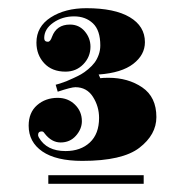

<svg xmlns="http://www.w3.org/2000/svg" viewBox="-20 -676 452 469"><path d="M181 -283Q117 -283 83.5 -306Q50 -329 50 -369Q50 -401 70.5 -419Q91 -437 121 -437Q146 -437 163 -420.5Q180 -404 180 -380Q180 -361 165.5 -344.5Q151 -328 128 -328Q106 -328 89 -350Q86 -355 82 -355Q73 -355 73 -346Q73 -344 75 -340Q94 -307 140 -307Q177 -307 199.5 -328Q222 -349 222 -388Q222 -416 207 -439.5Q192 -463 164 -463Q154 -463 121 -452L116 -469Q117 -469 126.5 -472Q136 -475 142 -477.5Q148 -480 159 -485Q170 -490 178 -494.5Q186 -499 195.5 -507Q205 -515 211 -523Q217 -531 221 -542Q225 -553 225 -565Q225 -602 207 -619Q189 -636 161 -636Q132 -636 110 -620.5Q88 -605 88 -583Q88 -574 97 -574Q103 -574 107 -586Q118 -616 151 -616Q173 -616 187 -599.5Q201 -583 201 -562Q201 -537 183.5 -519Q166 -501 140 -501Q107 -501 88 -521.5Q69 -542 69 -572Q69 -611 104 -633.5Q139 -656 191 -656Q260 -656 297 -634Q334 -612 334 -573Q334 -542 305.5 -520Q277 -498 221 -494L225 -485Q232 -486 245 -486Q293 -486 327.5 -462.5Q362 -439 362 -390Q362 -347 320.5 -315Q279 -283 181 -283ZM98 -227V-248H331V-227Z"/></svg>

Font: Elsie Swash Caps Black
Style: Regular
Weight: 900
Designer: Alejandro Inler
Foundry: Alejandro Inler
Version: 1.001